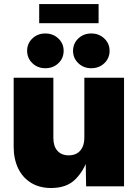

<svg xmlns="http://www.w3.org/2000/svg" viewBox="-20 -919 679 947"><path d="M231.9 8.3Q174.8 8.3 133.1 -17.3Q91.3 -43 69.3 -89.1Q47.4 -135.3 47.4 -195.8V-535.6H243.2V-237.8Q243.2 -197.8 263.2 -175.3Q283.2 -152.8 319.3 -152.8Q343.3 -152.8 360.4 -163.1Q377.4 -173.3 386.7 -192.9Q396 -212.4 396 -240.2V-535.6H591.8V0H404.8L402.3 -140.6H414.6Q394 -76.7 351.3 -34.2Q308.6 8.3 231.9 8.3ZM430.2 -582.5Q392.1 -582.5 366.2 -607.4Q340.3 -632.3 340.3 -668Q340.3 -704.6 366.2 -729.2Q392.1 -753.9 430.2 -753.9Q468.3 -753.9 494.4 -729.2Q520.5 -704.6 520.5 -668.5Q520.5 -631.8 494.6 -607.2Q468.8 -582.5 430.2 -582.5ZM203.6 -582.5Q165.5 -582.5 139.6 -607.4Q113.8 -632.3 113.8 -668Q113.8 -704.6 139.6 -729.2Q165.5 -753.9 203.6 -753.9Q241.7 -753.9 267.8 -729.2Q293.9 -704.6 293.9 -668.5Q293.9 -631.8 268.1 -607.2Q242.2 -582.5 203.6 -582.5ZM466.3 -898.9V-804.7H173.3V-898.9Z"/></svg>

Font: Inter 20pt Black
Style: Regular
Weight: 900
Version: Version 4.001;git-66647c0bb